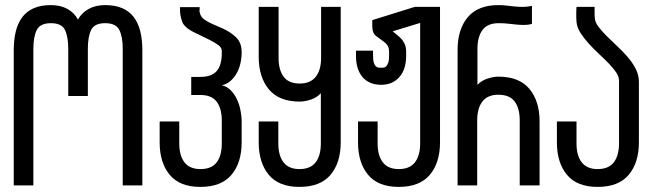

<svg xmlns="http://www.w3.org/2000/svg" viewBox="-20 -728 2563 754"><path d="M393 -708C367.7 -708 345.8 -702.8 327.5 -692.5C309.2 -682.2 295.3 -668.3 286 -651C277.3 -668.3 263.8 -682.2 245.5 -692.5C227.2 -702.8 205.3 -708 180 -708C153.3 -708 130.7 -703.8 112 -695.5C93.3 -687.2 78.3 -675.3 67 -660C55.7 -644.7 47.3 -626.2 42 -604.5C36.7 -582.8 34 -558.7 34 -532V0H111V-536C111 -568 115.5 -592.8 124.5 -610.5C133.5 -628.2 152 -637 180 -637C208 -637 226.3 -628.2 235 -610.5C243.7 -592.8 248 -568 248 -536V-351H325V-536C325 -568 329.3 -592.8 338 -610.5C346.7 -628.2 365 -637 393 -637C421 -637 439.5 -628.2 448.5 -610.5C457.5 -592.8 462 -568 462 -536V0H539V-532C539 -558.7 536.3 -582.8 531 -604.5C525.7 -626.2 517.3 -644.7 506 -660C494.7 -675.3 479.7 -687.2 461 -695.5C442.3 -703.8 419.7 -708 393 -708Z M851 -393C863.7 -395.7 874.8 -401.2 884.5 -409.5C894.2 -417.8 902.3 -427.8 909 -439.5C915.7 -451.2 920.7 -464.2 924 -478.5C927.3 -492.8 929 -507.7 929 -523C929 -548.3 921.5 -568 906.5 -582C891.5 -596 874.3 -607.3 855 -616L817 -632.5C805 -637.5 793.7 -643.7 783 -651C772.3 -658.3 766 -668.3 764 -681C763.3 -682.3 763 -683.7 763 -685C763 -685.7 763.3 -686.7 764 -688V-700H687V-681C688.3 -667 691.3 -653.8 696 -641.5C700.7 -629.2 712.3 -617.7 731 -607C734.3 -605 739.2 -602.5 745.5 -599.5L766 -589.5L787.5 -579L804 -571C818 -563.7 829.3 -556.8 838 -550.5C846.7 -544.2 851 -536.3 851 -527V-520C851 -488 844.3 -464.3 831 -449C817.7 -433.7 796.3 -426 767 -426H731V-355H767C796.3 -355 817.7 -346.2 831 -328.5C844.3 -310.8 851 -286 851 -254V-165C851 -133 844.3 -108.2 831 -90.5C817.7 -72.8 796.3 -64 767 -64C739 -64 718.2 -72.8 704.5 -90.5C690.8 -108.2 684 -133 684 -165V-251H607V-169C607 -115.7 620.2 -73.2 646.5 -41.5C672.8 -9.8 713 6 767 6C821.7 6 862.3 -9.8 889 -41.5C915.7 -73.2 929 -115.7 929 -169V-250C929 -265.3 927.3 -281 924 -297C920.7 -313 915.7 -327.7 909 -341C902.3 -354.3 894.2 -365.7 884.5 -375C874.8 -384.3 863.7 -390.3 851 -393Z M1318 -701H1241V-501C1241 -469 1234 -444.2 1220 -426.5C1206 -408.8 1185 -400 1157 -400C1128.3 -400 1107.3 -408.8 1094 -426.5C1080.7 -444.2 1074 -469 1074 -501V-701H996V-505C996 -451.7 1009.3 -409 1036 -377C1062.7 -345 1103 -329 1157 -329C1170.3 -329 1185 -331.7 1201 -337C1217 -342.3 1230 -350.7 1240 -362V-165C1240 -133 1233.2 -108.2 1219.5 -90.5C1205.8 -72.8 1184.7 -64 1156 -64C1128 -64 1107.2 -72.8 1093.5 -90.5C1079.8 -108.2 1073 -133 1073 -165V-251H996V-169C996 -115.7 1009.2 -73.2 1035.5 -41.5C1061.8 -9.8 1102 6 1156 6C1210.7 6 1251.3 -9.8 1278 -41.5C1304.7 -73.2 1318 -115.7 1318 -169Z M1708 -701H1609L1442 -649V-624C1442 -606.7 1447 -594.2 1457 -586.5C1467 -578.8 1476.3 -572 1485 -566C1494.3 -559.3 1500.5 -552.8 1503.5 -546.5C1506.5 -540.2 1508 -533.3 1508 -526V-509C1508 -497 1506.8 -487.8 1504.5 -481.5C1502.2 -475.2 1499.5 -470.5 1496.5 -467.5C1493.5 -464.5 1490.2 -462.8 1486.5 -462.5C1482.8 -462.2 1479.7 -462 1477 -462C1473.7 -462 1470.2 -462.2 1466.5 -462.5C1462.8 -462.8 1459.3 -464.5 1456 -467.5C1452.7 -470.5 1450 -475.2 1448 -481.5C1446 -487.8 1445 -497 1445 -509V-529H1378V-509C1378 -473 1386.7 -445 1404 -425C1421.3 -405 1445.7 -395 1477 -395C1507 -395 1530.8 -405.2 1548.5 -425.5C1566.2 -445.8 1575 -473.7 1575 -509V-526C1575 -536.7 1573.2 -546.2 1569.5 -554.5C1565.8 -562.8 1561.2 -570 1555.5 -576C1549.8 -582 1544 -587.3 1538 -592C1532 -596.7 1526.7 -601 1522 -605L1630 -638V-165C1630 -133 1623.2 -108.2 1609.5 -90.5C1595.8 -72.8 1574.7 -64 1546 -64C1518 -64 1497.2 -72.8 1483.5 -90.5C1469.8 -108.2 1463 -133 1463 -165V-251H1386V-169C1386 -115.7 1399.2 -73.2 1425.5 -41.5C1451.8 -9.8 1492 6 1546 6C1600.7 6 1641.3 -9.8 1668 -41.5C1694.7 -73.2 1708 -115.7 1708 -169Z M1777 0H1854V-255C1854 -287 1860.8 -311.8 1874.5 -329.5C1888.2 -347.2 1909 -356 1937 -356C1966.3 -356 1987.7 -347.2 2001 -329.5C2014.3 -311.8 2021 -287 2021 -255V0H2099V-251C2099 -304.3 2085.7 -347 2059 -379C2032.3 -411 1991.7 -427 1937 -427C1923.7 -427 1909.2 -424.3 1893.5 -419C1877.8 -413.7 1865 -405.7 1855 -395V-536C1855 -568 1861.7 -592.8 1875 -610.5C1888.3 -628.2 1909.3 -637 1938 -637C1952 -637 1964.7 -636.3 1976 -635C1987.3 -633.7 1998.2 -632.5 2008.5 -631.5C2018.8 -630.5 2029 -630 2039 -630C2049 -630 2059 -631.3 2069 -634V-705C2057 -702.3 2045.7 -701 2035 -701C2023.7 -701 2012.5 -701.5 2001.5 -702.5C1990.5 -703.5 1979.8 -704.7 1969.5 -706C1959.2 -707.3 1948.7 -708 1938 -708C1884 -708 1843.7 -692.2 1817 -660.5C1790.3 -628.8 1777 -586 1777 -532Z M2315 -701H2244C2243.3 -693.7 2243 -684 2243 -672C2243 -659.3 2243.3 -649.3 2244 -642C2245.3 -627.3 2250.5 -613 2259.5 -599C2268.5 -585 2279.2 -571.2 2291.5 -557.5C2303.8 -543.8 2317 -530.5 2331 -517.5C2345 -504.5 2358 -491.8 2370 -479.5C2382 -467.2 2391.8 -455.3 2399.5 -444C2407.2 -432.7 2411 -421.7 2411 -411V-165C2411 -133 2404.2 -108.2 2390.5 -90.5C2376.8 -72.8 2355.7 -64 2327 -64C2299 -64 2278.2 -72.8 2264.5 -90.5C2250.8 -108.2 2244 -133 2244 -165V-251H2167V-169C2167 -115.7 2180.2 -73.2 2206.5 -41.5C2232.8 -9.8 2273 6 2327 6C2381.7 6 2422.3 -9.8 2449 -41.5C2475.7 -73.2 2489 -115.7 2489 -169V-407C2489 -424.3 2484.8 -441.2 2476.5 -457.5C2468.2 -473.8 2457.7 -489.3 2445 -504C2432.3 -518.7 2418.7 -532.8 2404 -546.5L2363 -586C2350.3 -598.7 2339.5 -610.8 2330.5 -622.5C2321.5 -634.2 2316.7 -645.7 2316 -657C2315.3 -663 2315 -669.7 2315 -677Z"/></svg>

Font: Bebas Neue Regular two
Style: Regular2
Weight: 400
Designer: Ryoichi Tsunekawa & LGV (GE)
Foundry: Free Software Foundation, Inc.
Version: Version 1.003 August 13, 2016